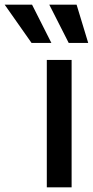

<svg xmlns="http://www.w3.org/2000/svg" viewBox="-129 -802 398 822"><path d="M71.4 -545.5H177.6V0H71.4ZM8.2 -782 90.9 -618.3H6L-109 -782ZM82 -782H198.9L248.6 -618.3H165.1Z"/></svg>

Font: Inter P Medium
Style: Regular
Weight: 500
Designer: Rasmus Andersson
Foundry: rsms
Version: Version 3.018;git-588b23468